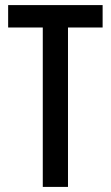

<svg xmlns="http://www.w3.org/2000/svg" viewBox="-20 -734 436 754"><path d="M247 0H148V-626H12V-714H383V-626H247Z"/></svg>

Font: Noto Sans Telugu ExtraCondensed Medium
Style: Regular
Weight: 500
Width: 2
Designer: Jelle Bosma - Monotype Design Team
Foundry: Monotype Imaging Inc.
Version: Version 2.005; ttfautohint (v1.8.4.7-5d5b)